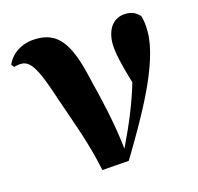

<svg xmlns="http://www.w3.org/2000/svg" viewBox="-88 -656 780 758"><g transform="rotate(-15 302.0 -277.0)"><path d="M9 -474C18 -477 28 -479 40 -479C80 -479 104 -429 145 -303C178 -206 216 -109 240 9L350 1C442 -151 554 -344 554 -472C554 -500 552 -516 546 -538C529 -556 514 -563 489 -563C436 -563 408 -520 408 -462C408 -426 421 -371 444 -295C420 -213 388 -137 346 -50C334 -160 310 -259 288 -347C253 -509 207 -559 123 -559C70 -559 22 -535 0 -486Z"/></g></svg>

Font: Noto Serif CJK JP Black
Style: Regular
Weight: 900
Designer: Ryoko NISHIZUKA 西塚涼子 (kana & ideographs); Frank Grießhammer (Latin, Greek & Cyrillic); Wenlong ZHANG 张文龙 (bopomofo); San
Foundry: Adobe Systems Incorporated
Version: Version 1.001;PS 1.001;hotconv 16.6.54;makeotf.lib2.5.65590